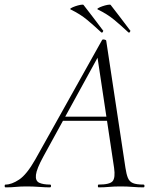

<svg xmlns="http://www.w3.org/2000/svg" viewBox="-58 -808 677 828"><path d="M-34 0Q-38 0 -38 -6Q-38 -12 -34 -12Q-8 -12 24.5 -33.5Q57 -55 94 -120L382 -635Q384 -639 391.5 -637.5Q399 -636 400 -633L483 -84Q487 -57 493.5 -41Q500 -25 515 -18.5Q530 -12 561 -12Q565 -12 565 -6Q565 0 561 0Q538 0 514 -2Q490 -4 462 -4Q434 -4 412.5 -2Q391 0 367 0Q364 0 364 -6Q364 -12 367 -12Q416 -12 428 -27Q440 -42 434 -84L361 -570L378 -587L129 -133Q100 -80 97 -54Q94 -28 111 -20Q128 -12 158 -12Q162 -12 162 -6Q162 0 157 0Q138 0 111 -2Q84 -4 58 -4Q29 -4 10.5 -2Q-8 0 -34 0ZM199 -287 214 -305H428L430 -287ZM495 -669Q464 -698 434.5 -722.5Q405 -747 364 -767Q359 -769 365.5 -773Q372 -777 383.5 -781Q395 -785 405.5 -787Q416 -789 419 -787Q441 -759 461 -732.5Q481 -706 503 -677Q506 -676 502.5 -670.5Q499 -665 495 -669ZM378 -669Q347 -698 317.5 -722.5Q288 -747 247 -767Q242 -769 248.5 -773Q255 -777 266.5 -781Q278 -785 288.5 -787Q299 -789 302 -787Q324 -759 344 -732.5Q364 -706 386 -677Q389 -676 385.5 -670.5Q382 -665 378 -669Z"/></svg>

Font: Cormorant Garamond Light Light
Style: Italic
Weight: 300
Italic angle: -10°
Version: Version 4.001